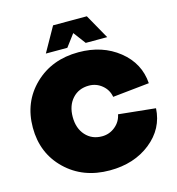

<svg xmlns="http://www.w3.org/2000/svg" viewBox="-136 -1067 1115 1209"><g transform="rotate(-15 421.0 -462.5)"><path d="M571 -303 812 -278Q805 -146 697.5 -60.5Q590 25 431 25Q257 25 144 -84Q31 -193 31 -360Q31 -527 144 -636Q257 -745 431 -745Q586 -745 693 -659.5Q800 -574 809 -442L570 -417Q562 -464 525 -494.5Q488 -525 440 -525Q373 -525 332 -479.5Q291 -434 291 -360Q291 -286 332 -240.5Q373 -195 439 -195Q487 -195 524.5 -225.5Q562 -256 571 -303ZM371 -790H231L321 -950H541L631 -790H491L431 -870Z"/></g></svg>

Font: Metropolitano Black
Style: Regular
Weight: 900
Designer: Fonts by Alex Slobzheninov & Chris M. Simpson / Changes by Cristiano Sobral
Foundry: Fonts by Alex Slobzheninov & Chris M. Simpson / Changes by Cristiano Sobral
Version: Version 1.00;August 30, 2020;FontCreator 13.0.0.2681 64-bit